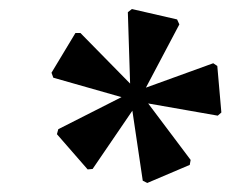

<svg xmlns="http://www.w3.org/2000/svg" viewBox="-20 -802 510 425"><path d="M306 -397 296 -402 273 -557 185 -428 174 -427 106 -505 109 -516 249 -587 98 -630 94 -641 147 -729H158L268 -617L263 -775L272 -782L372 -759L377 -748L303 -608L452 -662L461 -656L470 -553L462 -546L308 -573L402 -448L400 -437Z"/></svg>

Font: Platypi
Style: Italic
Weight: 400
Italic angle: -13°
Designer: David Sargent
Foundry: Bolt Cutter Type
Version: Version 1.200; ttfautohint (v1.8.4.7-5d5b)